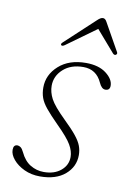

<svg xmlns="http://www.w3.org/2000/svg" viewBox="-75 -672 489 727"><g transform="rotate(10 169.0 -308.0)"><path d="M141.5 -11.5Q182 -11.5 207 -32.5Q232 -53.5 232 -85Q232 -107 218 -131.2Q204 -155.5 161 -198Q130.5 -228.5 113.8 -249Q97 -269.5 90.8 -287.2Q84.5 -305 84.5 -326.5Q84.5 -375.5 123.8 -410.8Q163 -446 228 -446Q277 -446 305.8 -424Q334.5 -402 334.5 -377Q334.5 -359 317 -359Q302.5 -359 292.5 -381.5Q271 -429 221 -429Q173 -429 143.8 -402.5Q114.5 -376 114.5 -338.5Q114.5 -314 127.5 -289Q140.5 -264 184.5 -221Q216 -190.5 232.5 -170Q249 -149.5 255.2 -132.8Q261.5 -116 261.5 -97.5Q261.5 -52.5 226.5 -22.5Q191.5 7.5 130 7.5Q96.5 7.5 69.5 -5.2Q42.5 -18 26.8 -36.8Q11 -55.5 11 -74Q11 -93.5 26.5 -93.5Q32.5 -93.5 38.8 -89Q45 -84.5 51 -72Q66 -40 89.8 -25.8Q113.5 -11.5 141.5 -11.5ZM137 -498.5Q127.5 -492 123.5 -496Q119.5 -500 127 -507L241 -613Q253 -624.5 261.5 -624.5Q270.5 -624.5 276.5 -613L336 -507Q340 -500 333.5 -496Q328.5 -493 322.5 -498.5L251 -581Z"/></g></svg>

Font: Fraunces 72pt S050 Thin
Style: Italic
Weight: 100
Italic angle: -16°
Version: Version 1.000; ttfautohint (v1.8.3)